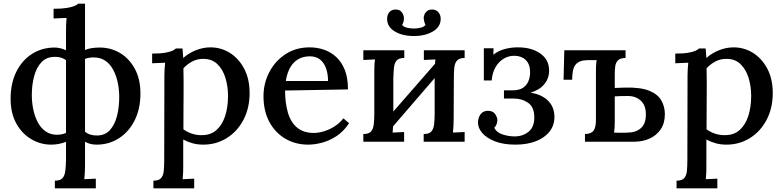

<svg xmlns="http://www.w3.org/2000/svg" viewBox="-20 -775 4284 1050"><path d="M280 255V213Q310 213 322 199Q334 185 337 160Q340 135 341 103V-605Q341 -622 341.5 -639.5Q342 -657 344 -677L273 -674V-727Q318 -727 345 -731.5Q372 -736 386.5 -742Q401 -748 408 -755H445V131Q445 149 444 167.5Q443 186 441 205L504 202V255ZM260 16Q201 16 150 -14.5Q99 -45 68.5 -101Q38 -157 38 -235Q38 -320 69.5 -383Q101 -446 155.5 -480.5Q210 -515 279 -515Q308 -515 339 -501Q370 -487 396 -461L381 -412Q359 -435 335 -450Q311 -465 279 -464Q235 -464 207.5 -435.5Q180 -407 167 -359.5Q154 -312 154 -254Q154 -215 162 -176.5Q170 -138 186.5 -106.5Q203 -75 229.5 -56.5Q256 -38 292 -38Q325 -38 351.5 -53.5Q378 -69 394 -89L410 -41Q380 -14 340.5 1Q301 16 260 16ZM509 16Q475 16 450.5 3Q426 -10 401 -36L416 -86Q436 -59 456.5 -46.5Q477 -34 512 -34Q555 -35 581 -63.5Q607 -92 619.5 -139.5Q632 -187 632 -245Q632 -285 624 -323Q616 -361 599.5 -392.5Q583 -424 556.5 -442.5Q530 -461 493 -461Q467 -461 448 -454Q429 -447 411 -432L397 -472Q425 -494 453 -504.5Q481 -515 526 -515Q586 -515 636.5 -485Q687 -455 717.5 -398.5Q748 -342 748 -264Q748 -180 716.5 -117Q685 -54 630.5 -19Q576 16 509 16Z M819 255V213Q849 213 861 199Q873 185 875.5 160Q878 135 878 102L879 -361Q879 -377 880 -395.5Q881 -414 883 -432Q866 -431 847 -430.5Q828 -430 812 -429V-482Q857 -482 882.5 -486.5Q908 -491 921.5 -497Q935 -503 942 -510H978Q979 -500 980 -486Q981 -472 982 -458Q1014 -486 1053 -501Q1092 -516 1131 -516Q1189 -516 1237.5 -485.5Q1286 -455 1315.5 -399Q1345 -343 1345 -266Q1345 -183 1311 -119Q1277 -55 1219.5 -19.5Q1162 16 1092 16Q1060 16 1033 8.5Q1006 1 982 -12V131Q982 149 981.5 167.5Q981 186 979 205Q995 204 1011.5 203.5Q1028 203 1042 202V255ZM1085 -36Q1133 -36 1164.5 -64.5Q1196 -93 1211.5 -141.5Q1227 -190 1227 -251Q1227 -302 1213 -348.5Q1199 -395 1168.5 -424.5Q1138 -454 1089 -453Q1058 -453 1030 -438Q1002 -423 983 -401Q983 -388 983.5 -373Q984 -358 984 -335.5Q984 -313 984 -278.5Q984 -244 983.5 -192.5Q983 -141 983 -68Q1003 -53 1029.5 -44Q1056 -35 1085 -36Z M1666 16Q1596 16 1540.5 -16.5Q1485 -49 1453 -108.5Q1421 -168 1421 -249Q1421 -319 1452.5 -380Q1484 -441 1541 -478.5Q1598 -516 1673 -516Q1715 -516 1752.5 -503Q1790 -490 1819.5 -462.5Q1849 -435 1866 -391.5Q1883 -348 1883 -286L1539 -280Q1539 -212 1554.5 -159Q1570 -106 1605 -77Q1640 -48 1696 -48Q1723 -48 1753.5 -57.5Q1784 -67 1811.5 -85Q1839 -103 1858 -128L1889 -101Q1859 -56 1820 -30.5Q1781 -5 1740.5 5.5Q1700 16 1666 16ZM1543 -332H1774Q1774 -370 1763.5 -400.5Q1753 -431 1731 -449Q1709 -467 1675 -467Q1622 -467 1588 -433.5Q1554 -400 1543 -332Z M2191 -458Q2161 -458 2149 -444Q2137 -430 2134.5 -405Q2132 -380 2131 -347V-124Q2131 -106 2130 -87.5Q2129 -69 2127 -50Q2143 -51 2159.5 -51.5Q2176 -52 2190 -53V0H1967V-42Q1997 -42 2009 -56Q2021 -70 2024 -95Q2027 -120 2027 -153V-376Q2027 -394 2027.5 -413Q2028 -432 2031 -450Q2015 -449 1998 -448.5Q1981 -448 1967 -447V-500H2191ZM2371 -440 2408 -407 2108 -59 2069 -94ZM2521 -458Q2492 -458 2479.5 -444Q2467 -430 2464.5 -405Q2462 -380 2462 -347L2461 -124Q2461 -106 2460 -87.5Q2459 -69 2457 -50Q2473 -51 2490 -51.5Q2507 -52 2521 -53V0H2297V-42Q2327 -42 2339 -56Q2351 -70 2354 -95Q2357 -120 2357 -153V-376Q2357 -394 2358 -413Q2359 -432 2361 -450Q2345 -449 2328.5 -448.5Q2312 -448 2298 -447V-500H2521ZM2243 -578Q2181 -578 2139 -603Q2097 -628 2097 -672Q2097 -693 2108.5 -707.5Q2120 -722 2142 -723Q2161 -723 2171 -714.5Q2181 -706 2185 -695Q2189 -684 2189 -676Q2189 -667 2187 -657.5Q2185 -648 2179 -639Q2187 -628 2205.5 -623.5Q2224 -619 2243 -619Q2262 -619 2280.5 -623.5Q2299 -628 2307 -639Q2302 -648 2300 -657.5Q2298 -667 2297 -676Q2297 -684 2301 -695Q2305 -706 2315.5 -714.5Q2326 -723 2345 -723Q2366 -722 2378 -707.5Q2390 -693 2390 -672Q2390 -628 2347.5 -603Q2305 -578 2243 -578Z M2799 16Q2733 16 2687 -2Q2641 -20 2617.5 -47.5Q2594 -75 2594 -104Q2594 -131 2608 -150Q2622 -169 2648 -169Q2676 -169 2688 -151Q2700 -133 2700 -117Q2700 -108 2696 -96.5Q2692 -85 2683 -76Q2696 -50 2729 -39.5Q2762 -29 2794 -29Q2839 -29 2870.5 -54.5Q2902 -80 2902 -133Q2902 -189 2868.5 -212.5Q2835 -236 2791 -236H2736V-281H2782Q2819 -281 2839.5 -294.5Q2860 -308 2869.5 -330.5Q2879 -353 2879 -380Q2879 -424 2855 -447Q2831 -470 2792 -470Q2759 -470 2732 -452.5Q2705 -435 2688.5 -405Q2672 -375 2669 -335H2626V-511H2679L2678 -476Q2708 -499 2742.5 -507.5Q2777 -516 2809 -516Q2885 -517 2934 -483Q2983 -449 2983 -389Q2983 -347 2957 -315Q2931 -283 2881 -268Q2942 -259 2977 -224.5Q3012 -190 3012 -135Q3012 -89 2985 -55Q2958 -21 2910 -2.5Q2862 16 2799 16Z M3401 -458Q3372 -458 3359.5 -445Q3347 -432 3344.5 -412Q3342 -392 3342 -370V-294L3399 -296Q3483 -298 3530 -279Q3577 -260 3596.5 -226Q3616 -192 3616 -151Q3616 -101 3593 -67.5Q3570 -34 3532 -17Q3494 0 3449 0H3179V-42Q3213 -43 3226 -60.5Q3239 -78 3239 -119V-376Q3239 -394 3239.5 -411Q3240 -428 3243 -446H3190Q3148 -445 3128.5 -422.5Q3109 -400 3109 -339H3062L3066 -500H3401ZM3342 -107Q3342 -89 3341 -74.5Q3340 -60 3338 -50Q3351 -49 3366 -49Q3381 -49 3394.5 -49Q3408 -49 3415 -50Q3456 -50 3484 -73.5Q3512 -97 3512 -148Q3513 -197 3485.5 -223.5Q3458 -250 3413 -250Q3391 -250 3374.5 -249.5Q3358 -249 3342 -248Z M3680 255V213Q3710 213 3722 199Q3734 185 3736.5 160Q3739 135 3739 102L3740 -361Q3740 -377 3741 -395.5Q3742 -414 3744 -432Q3727 -431 3708 -430.5Q3689 -430 3673 -429V-482Q3718 -482 3743.5 -486.5Q3769 -491 3782.5 -497Q3796 -503 3803 -510H3839Q3840 -500 3841 -486Q3842 -472 3843 -458Q3875 -486 3914 -501Q3953 -516 3992 -516Q4050 -516 4098.5 -485.5Q4147 -455 4176.5 -399Q4206 -343 4206 -266Q4206 -183 4172 -119Q4138 -55 4080.5 -19.5Q4023 16 3953 16Q3921 16 3894 8.5Q3867 1 3843 -12V131Q3843 149 3842.5 167.5Q3842 186 3840 205Q3856 204 3872.5 203.5Q3889 203 3903 202V255ZM3946 -36Q3994 -36 4025.5 -64.5Q4057 -93 4072.5 -141.5Q4088 -190 4088 -251Q4088 -302 4074 -348.5Q4060 -395 4029.5 -424.5Q3999 -454 3950 -453Q3919 -453 3891 -438Q3863 -423 3844 -401Q3844 -388 3844.5 -373Q3845 -358 3845 -335.5Q3845 -313 3845 -278.5Q3845 -244 3844.5 -192.5Q3844 -141 3844 -68Q3864 -53 3890.5 -44Q3917 -35 3946 -36Z"/></svg>

Font: Lora Medium
Style: Regular
Weight: 500
Designer: Olga Karpushina, Alexei Vanyashin (Cyrillic)
Foundry: Cyreal
Version: Version 3.004